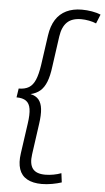

<svg xmlns="http://www.w3.org/2000/svg" viewBox="-60 -843 539 984"><g transform="rotate(5 209.0 -351.0)"><path d="M193 103Q147 103 117.5 86.5Q88 70 77 37Q66 4 73 -44L95 -199Q102 -247 97.5 -275Q93 -303 75.5 -315.5Q58 -328 26 -328L33 -374Q65 -374 85.5 -386.5Q106 -399 118 -427.5Q130 -456 137 -503L159 -658Q166 -707 186.5 -739.5Q207 -772 241 -788.5Q275 -805 321 -805Q347 -805 373 -800.5Q399 -796 418 -788L399 -741Q383 -748 362 -752Q341 -756 322 -756Q274 -756 249 -731.5Q224 -707 217 -658L195 -501Q189 -453 177 -422.5Q165 -392 145.5 -375Q126 -358 96 -351Q124 -345 138.5 -327.5Q153 -310 156.5 -279.5Q160 -249 153 -201L131 -44Q124 5 142 29.5Q160 54 207 54Q227 54 249 50Q271 46 289 39L295 86Q274 93 246.5 98Q219 103 193 103Z"/></g></svg>

Font: Pathway Extreme 8pt Thin 12pt Thin
Style: Italic
Weight: 250
Italic angle: -8°
Version: Version 1.001;gftools[0.9.26]